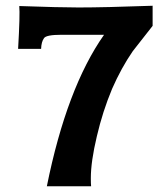

<svg xmlns="http://www.w3.org/2000/svg" viewBox="-20 -647 575 668"><path d="M511 -627V-557Q443 -470 442 -469Q402 -411 370 -338Q337 -259 317 -173Q296 -85 296 -27Q296 -7 297 1H143Q212 -341 342 -526H194Q140 -526 133 -514Q124 -502 123 -477H43Q50 -598 47 -626Q189 -621 253 -621Q343 -621 511 -627Z"/></svg>

Font: GFS Neohellenic Rg
Style: Bold
Weight: 700
Designer: Designed by Takis Katsoulidis and George D. Matthiopoulos.
Foundry: Designed by Takis Katsoulidis and George D. Matthiopoulos.
Version: Version 1.0